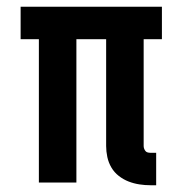

<svg xmlns="http://www.w3.org/2000/svg" viewBox="-20 -540 540 568"><path d="M425 8Q409 8 392.5 5.5Q376 3 360.5 -3Q345 -9 331.5 -19.5Q318 -30 309.5 -44.5Q301 -59 297.5 -75.5Q294 -92 294 -108V-424H206V0H95V-424H41V-520H459V-424H405V-108Q405 -104 406.5 -100Q408 -96 410.5 -93Q413 -90 417 -89Q421 -88 425 -88H442V8Z"/></svg>

Font: Iosevka SS18
Style: Bold
Weight: 700
Monospace: yes
Designer: Belleve Invis
Foundry: Belleve Invis
Version: Version 25.1.1; ttfautohint (v1.8.4)